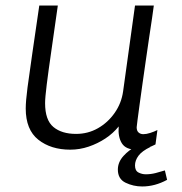

<svg xmlns="http://www.w3.org/2000/svg" viewBox="-20 -531 657 694"><path d="M234 10Q164 10 118.5 -26Q73 -62 73 -139Q73 -165 79.5 -215Q86 -265 97 -339.5Q108 -414 122 -511H189Q176 -419 165.5 -346.5Q155 -274 149 -226Q143 -178 143 -158Q143 -97 173 -72Q203 -47 255 -47Q298 -47 334 -67.5Q370 -88 394.5 -123Q419 -158 425 -201L468 -511H536Q534 -495 529.5 -464.5Q525 -434 519 -394.5Q513 -355 507 -312Q501 -269 495 -228Q489 -187 484.5 -152.5Q480 -118 477 -96.5Q474 -75 474 -71Q474 -58 481 -52Q488 -46 498 -46Q509 -46 523 -50.5Q537 -55 549 -61L542 -9Q529 -2 511.5 4Q494 10 473 10Q435 10 420.5 -13Q406 -36 409 -74Q389 -49 361 -30.5Q333 -12 300.5 -1Q268 10 234 10ZM494 143Q462 143 434 129.5Q406 116 406 82Q406 55 426.5 32.5Q447 10 470 0H524Q493 15 480.5 32Q468 49 468 67Q468 86 480.5 92.5Q493 99 507 99Q525 99 542.5 94.5Q560 90 576 85L584 119Q562 131 539.5 137Q517 143 494 143Z"/></svg>

Font: Chivo ExtraLight
Style: Italic
Weight: 250
Italic angle: -8.05°
Designer: Hector Gatti
Foundry: Omnibus-Type
Version: Version 2.002